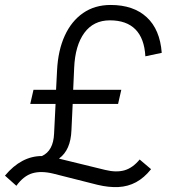

<svg xmlns="http://www.w3.org/2000/svg" viewBox="-56 -731 682 774"><path d="M10 18 -36 -23Q30 -102 113 -102Q159 -123 162 -192L168 -312H66L79 -369H170L174 -447Q178 -528 205 -587Q232 -646 279 -678.5Q326 -711 390 -711Q482 -711 535.5 -661.5Q589 -612 596 -518L530 -504Q526 -576 490 -612.5Q454 -649 387 -649Q321 -649 284 -598.5Q247 -548 243 -458L239 -369H433L420 -312H237L232 -206Q229 -126 182 -92Q184 -91 185.5 -90.5Q187 -90 188 -90L368 -46Q413 -35 446 -44.5Q479 -54 507 -88L553 -49Q525 -14 492.5 3.5Q460 21 421.5 23Q383 25 337 14L159 -31Q110 -43 74.5 -32.5Q39 -22 10 18Z"/></svg>

Font: Red Hat Text VF
Style: Italic
Weight: 300
Italic angle: -12°
Designer: Pentagram, MCKL
Foundry: Pentagram, MCKL
Version: Version 1.023